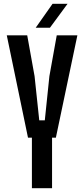

<svg xmlns="http://www.w3.org/2000/svg" viewBox="-20 -985 440 1005"><path d="M147 0V-264.5H126.5L15.5 -800H122.5L161 -586L185.5 -355H214.5L238.5 -586L277 -800H385L272.5 -264.5H252.5V0ZM167 -840 255 -965H333.5L241.5 -840Z"/></svg>

Font: Big Shoulders Medium
Style: Regular
Weight: 500
Designer: Patric King
Foundry: XO Type Co
Version: Version 2.002